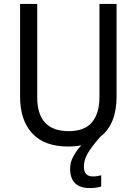

<svg xmlns="http://www.w3.org/2000/svg" viewBox="-20 -827 694 975"><path d="M406 18Q406 45 418 57Q430 69 451 69Q465 69 475.5 67Q486 65 494 63V120Q481 124 467 126Q453 128 436 128Q336 128 336 29Q336 -3 353 -34Q370 -65 393 -89Q361 -83 325 -83Q206 -83 144 -149.5Q82 -216 82 -336V-807H169V-333Q169 -161 329 -161Q410 -161 447.5 -206.5Q485 -252 485 -334V-807H572V-335Q572 -268 551.5 -216Q531 -164 489 -132Q444 -81 425 -47.5Q406 -14 406 18Z"/></svg>

Font: Noto Sans Kannada UI SemiCondensed
Style: Regular
Weight: 400
Width: 4
Designer: Jelle Bosma - Monotype Design Team
Foundry: Monotype Imaging Inc.
Version: Version 2.005; ttfautohint (v1.8.4.7-5d5b)